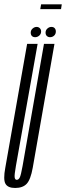

<svg xmlns="http://www.w3.org/2000/svg" viewBox="-44 -882 312 906"><path d="M27.5 5Q63.5 5 82 -14.8Q100.5 -34.5 110.5 -90.5L213 -675H163.5L62.5 -98.5Q55 -56.5 49.5 -45Q44 -33.5 35 -33.5Q27 -33.5 25.2 -45Q23.5 -56.5 31 -98.5L133.5 -675H84L-19 -90.5Q-29.5 -34.5 -18.2 -14.8Q-7 5 27.5 5ZM122 -706.5Q132.5 -706.5 141.2 -714Q150 -721.5 150 -733.5Q150 -743 143.8 -749Q137.5 -755 129 -755Q118.5 -755 109.8 -747.2Q101 -739.5 101 -728Q101 -718 106.5 -712.2Q112 -706.5 122 -706.5ZM192 -706.5Q203.5 -706.5 211.5 -714Q219.5 -721.5 219.5 -733.5Q219.5 -743 214 -749Q208.5 -755 198.5 -755Q188 -755 179.5 -747.2Q171 -739.5 171 -728Q171 -718 177 -712.2Q183 -706.5 192 -706.5ZM146 -839H244L247.5 -861.5H150Z"/></svg>

Font: Anybody UltraCondensed Light
Style: Italic
Weight: 300
Width: 1
Italic angle: -10°
Version: Version 1.113;gftools[0.9.25]